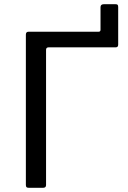

<svg xmlns="http://www.w3.org/2000/svg" viewBox="-20 -893 607 913"><path d="M117 0Q109 0 106 -3Q103 -6 103 -14V-728Q103 -742 115 -742H448Q458 -742 458 -751V-859Q458 -873 474 -873H529Q537 -873 539.5 -870Q542 -867 542 -859V-681Q542 -668 531 -668H212Q199 -668 199 -656V-13Q199 0 185 0Z"/></svg>

Font: Libre Franklin
Style: Regular
Weight: 400
Designer: Pablo Impallari, Rodrigo Fuenzalida, Nhung Nguyen
Foundry: Impallari Type
Version: Version 3.000